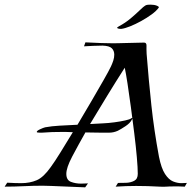

<svg xmlns="http://www.w3.org/2000/svg" viewBox="-60 -815 823 825"><path d="M306 -10 161 -16Q152 -16 142.5 -16.5Q133 -17 123 -17Q83 -17 42 -15Q1 -13 -40 -13L-29 -30Q-12 -29 3 -28.5Q18 -28 31 -28Q68 -28 97.5 -40.5Q127 -53 158 -97Q175 -120 200 -160.5Q225 -201 253 -247Q238 -248 225 -248Q212 -248 200 -248Q183 -248 164 -247.5Q145 -247 121 -245H110Q98 -245 98 -248Q98 -253 112 -259.5Q126 -266 134 -268Q161 -273 195.5 -275Q230 -277 273 -279Q304 -331 333.5 -381.5Q363 -432 385.5 -471.5Q408 -511 417 -530Q423 -543 427 -555.5Q431 -568 431 -580Q431 -597 420.5 -607.5Q410 -618 381 -619Q363 -619 341 -618Q319 -617 301 -616L307 -633Q345 -631 375 -630Q405 -629 427 -629Q442 -629 454 -629.5Q466 -630 474 -630Q496 -631 516 -631Q536 -631 559 -632Q570 -632 569.5 -618.5Q569 -605 570 -584Q579 -469 590.5 -362Q602 -255 623 -142Q633 -92 649 -67.5Q665 -43 683.5 -35.5Q702 -28 719 -28Q726 -28 732 -28.5Q738 -29 743 -29L734 -13Q719 -14 708 -14Q697 -14 688 -14Q666 -14 654.5 -13Q643 -12 626 -13Q574 -16 525 -16Q482 -16 437 -13L447 -29Q461 -29 481 -29.5Q501 -30 516.5 -38Q532 -46 532 -68Q532 -93 528 -139Q524 -185 517 -241.5Q510 -298 502.5 -354Q495 -410 488 -455.5Q481 -501 476 -524Q437 -463 400 -402.5Q363 -342 327 -282L383 -285Q406 -286 432 -289.5Q458 -293 478 -297.5Q498 -302 503 -306Q505 -308 507 -308Q511 -308 506 -300Q499 -286 479.5 -273Q460 -260 446 -253Q428 -245 409.5 -245Q391 -245 371 -245Q352 -245 336.5 -245.5Q321 -246 307 -246Q292 -220 278 -194Q264 -168 250 -142Q237 -117 231 -99Q225 -81 225 -68Q225 -41 245 -33.5Q265 -26 288 -26Q296 -26 303.5 -26.5Q311 -27 318 -27ZM457 -691Q452 -691 447.5 -692.5Q443 -694 443 -696Q443 -697 451 -702Q479 -717 501.5 -736Q524 -755 540.5 -771Q557 -787 564 -791Q569 -794 575 -794.5Q581 -795 587 -795Q603 -795 614 -790.5Q625 -786 622 -782Q612 -768 591.5 -753Q571 -738 546.5 -724.5Q522 -711 499.5 -702Q477 -693 462 -691Z"/></svg>

Font: Kings
Style: Regular
Weight: 400
Designer: Robert E. Leuschke
Foundry: Robert E. Leuschke
Version: Version 1.010; ttfautohint (v1.8.3)